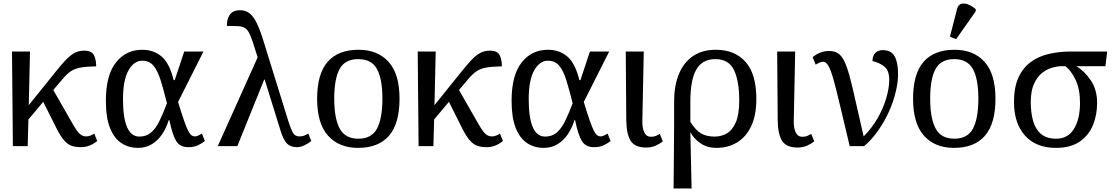

<svg xmlns="http://www.w3.org/2000/svg" viewBox="-20 -828 6312 1088"><path d="M53 0 48 -536H150L143 -232L295 -421Q327 -461 352 -487.5Q377 -514 401.5 -527.5Q426 -541 457 -541Q499 -541 512 -516Q525 -491 525 -452Q471 -451 438.5 -445.5Q406 -440 383.5 -425.5Q361 -411 337 -383L282 -318L393 -124Q418 -81 433.5 -68Q449 -55 468 -55Q491 -55 514 -71L531 -29Q488 6 439 6Q412 6 389.5 -0.5Q367 -7 346 -29.5Q325 -52 301 -99L225 -251L141 -151L137 0Z M762 10Q709 10 668 -17Q627 -44 603.5 -102.5Q580 -161 580 -257Q580 -402 637 -474Q694 -546 786 -546Q851 -546 896 -507.5Q941 -469 964 -374H970L1024 -536H1133L989 -250Q1009 -185 1022.5 -146Q1036 -107 1046 -87.5Q1056 -68 1065 -61.5Q1074 -55 1084 -55Q1095 -55 1105 -60.5Q1115 -66 1124 -71L1141 -29Q1125 -16 1102.5 -5Q1080 6 1047 6Q1000 6 978.5 -28.5Q957 -63 940 -147H936Q923 -104 899.5 -68.5Q876 -33 841.5 -11.5Q807 10 762 10ZM770 -54Q809 -54 835.5 -76.5Q862 -99 883 -141.5Q904 -184 926 -243Q907 -320 890 -374Q873 -428 849.5 -456Q826 -484 786 -484Q739 -484 708 -429Q677 -374 677 -266Q677 -54 770 -54Z M1214 0 1440 -503Q1423 -558 1411.5 -592.5Q1400 -627 1389.5 -645.5Q1379 -664 1364 -671.5Q1349 -679 1326 -680Q1303 -681 1266 -681Q1264 -714 1280.5 -742Q1297 -770 1341 -770Q1373 -770 1395.5 -751.5Q1418 -733 1437 -693Q1456 -653 1476 -586L1615 -138Q1628 -98 1639.5 -76.5Q1651 -55 1676 -55Q1694 -55 1704 -59.5Q1714 -64 1727 -71L1744 -29Q1728 -16 1706 -5Q1684 6 1663 6Q1626 6 1606 -14.5Q1586 -35 1569 -90L1480 -377H1477L1325 0Z M2009 10Q1901 10 1839 -59Q1777 -128 1777 -269Q1777 -409 1836.5 -477.5Q1896 -546 2012 -546Q2120 -546 2182 -477.5Q2244 -409 2244 -269Q2244 -128 2184.5 -59Q2125 10 2009 10ZM2011 -42Q2086 -42 2116.5 -99.5Q2147 -157 2147 -269Q2147 -381 2116 -437Q2085 -493 2010 -493Q1935 -493 1904.5 -437Q1874 -381 1874 -269Q1874 -157 1905 -99.5Q1936 -42 2011 -42Z M2352 0 2347 -536H2449L2442 -232L2594 -421Q2626 -461 2651 -487.5Q2676 -514 2700.5 -527.5Q2725 -541 2756 -541Q2798 -541 2811 -516Q2824 -491 2824 -452Q2770 -451 2737.5 -445.5Q2705 -440 2682.5 -425.5Q2660 -411 2636 -383L2581 -318L2692 -124Q2717 -81 2732.5 -68Q2748 -55 2767 -55Q2790 -55 2813 -71L2830 -29Q2787 6 2738 6Q2711 6 2688.5 -0.5Q2666 -7 2645 -29.5Q2624 -52 2600 -99L2524 -251L2440 -151L2436 0Z M3061 10Q3008 10 2967 -17Q2926 -44 2902.5 -102.5Q2879 -161 2879 -257Q2879 -402 2936 -474Q2993 -546 3085 -546Q3150 -546 3195 -507.5Q3240 -469 3263 -374H3269L3323 -536H3432L3288 -250Q3308 -185 3321.5 -146Q3335 -107 3345 -87.5Q3355 -68 3364 -61.5Q3373 -55 3383 -55Q3394 -55 3404 -60.5Q3414 -66 3423 -71L3440 -29Q3424 -16 3401.5 -5Q3379 6 3346 6Q3299 6 3277.5 -28.5Q3256 -63 3239 -147H3235Q3222 -104 3198.5 -68.5Q3175 -33 3140.5 -11.5Q3106 10 3061 10ZM3069 -54Q3108 -54 3134.5 -76.5Q3161 -99 3182 -141.5Q3203 -184 3225 -243Q3206 -320 3189 -374Q3172 -428 3148.5 -456Q3125 -484 3085 -484Q3038 -484 3007 -429Q2976 -374 2976 -266Q2976 -54 3069 -54Z M3642 8Q3577 8 3553.5 -30.5Q3530 -69 3529 -145L3526 -536H3628L3620 -142Q3619 -105 3630.5 -79Q3642 -53 3669 -53Q3686 -53 3696 -57.5Q3706 -62 3719 -69L3736 -27Q3723 -16 3698.5 -4Q3674 8 3642 8Z M3797 240 3800 -109V-253Q3800 -341 3826.5 -407Q3853 -473 3906 -509.5Q3959 -546 4036 -546Q4144 -546 4205 -477Q4266 -408 4266 -268Q4266 -174 4236.5 -112.5Q4207 -51 4156 -20.5Q4105 10 4040 10Q3988 10 3950.5 -15.5Q3913 -41 3894 -76H3892L3899 240ZM4030 -54Q4067 -54 4098.5 -72Q4130 -90 4149.5 -134.5Q4169 -179 4169 -258Q4169 -370 4139 -431.5Q4109 -493 4034 -493Q3959 -493 3925.5 -433.5Q3892 -374 3892 -253V-137Q3923 -89 3953.5 -71.5Q3984 -54 4030 -54Z M4500 8Q4435 8 4411.5 -30.5Q4388 -69 4387 -145L4384 -536H4486L4478 -142Q4477 -105 4488.5 -79Q4500 -53 4527 -53Q4544 -53 4554 -57.5Q4564 -62 4577 -69L4594 -27Q4581 -16 4556.5 -4Q4532 8 4500 8Z M4795 0Q4762 -137 4740.5 -229Q4719 -321 4703.5 -376Q4688 -431 4674.5 -454.5Q4661 -478 4645 -478Q4635 -478 4625.5 -474Q4616 -470 4602 -462L4585 -504Q4627 -539 4678 -539Q4708 -539 4728 -526.5Q4748 -514 4763.5 -483Q4779 -452 4794 -397.5Q4809 -343 4827.5 -258.5Q4846 -174 4874 -55Q4921 -102 4953.5 -159Q4986 -216 5002.5 -273Q5019 -330 5019 -375Q5019 -427 4993.5 -449Q4968 -471 4924 -482Q4924 -511 4939.5 -527.5Q4955 -544 4982 -544Q5030 -544 5049.5 -509Q5069 -474 5069 -409Q5069 -363 5056 -308Q5043 -253 5018 -197Q4993 -141 4957.5 -90Q4922 -39 4877 0Z M5386 10Q5278 10 5216 -59Q5154 -128 5154 -269Q5154 -409 5213.5 -477.5Q5273 -546 5389 -546Q5497 -546 5559 -477.5Q5621 -409 5621 -269Q5621 -128 5561.5 -59Q5502 10 5386 10ZM5388 -42Q5463 -42 5493.5 -99.5Q5524 -157 5524 -269Q5524 -381 5493 -437Q5462 -493 5387 -493Q5312 -493 5281.5 -437Q5251 -381 5251 -269Q5251 -157 5282 -99.5Q5313 -42 5388 -42ZM5398 -606 5363 -620 5403 -776Q5410 -802 5428 -806.5Q5446 -811 5468 -802Q5490 -793 5509 -776V-764Z M5963 10Q5851 10 5788.5 -59.5Q5726 -129 5726 -250Q5726 -335 5752 -390.5Q5778 -446 5823 -478Q5868 -510 5925.5 -523Q5983 -536 6046 -536H6254L6244 -453H6079Q6126 -425 6161.5 -372Q6197 -319 6197 -245Q6197 -176 6173 -118Q6149 -60 6097.5 -25Q6046 10 5963 10ZM5965 -42Q6032 -42 6066 -98Q6100 -154 6100 -245Q6100 -324 6074.5 -376.5Q6049 -429 6017 -453H5997Q5973 -453 5942.5 -444.5Q5912 -436 5884.5 -414Q5857 -392 5839 -352Q5821 -312 5821 -249Q5821 -189 5834.5 -142Q5848 -95 5879.5 -68.5Q5911 -42 5965 -42Z"/></svg>

Font: NotoSerif-Regular
Style: Regular
Weight: 400
Designer: Monotype Design Team
Foundry: Monotype Imaging Inc.
Version: Version 2.007; ttfautohint (v1.8) -l 8 -r 50 -G 200 -x 14 -D